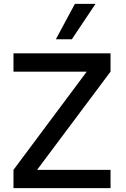

<svg xmlns="http://www.w3.org/2000/svg" viewBox="-20 -977 656 997"><path d="M554 -700V-605L174 -97V-95H554V0H50V-95L429 -603V-605H50V-700ZM270 -773 369 -957H476L353 -773Z"/></svg>

Font: Lopes Sans Medium
Style: Regular
Weight: 500
Designer: Gabriel Lam, Diego Maldonado
Foundry: TypeRant, Foresti Design
Version: Version 4.000